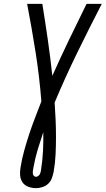

<svg xmlns="http://www.w3.org/2000/svg" viewBox="-20 -755 549 998"><path d="M167 223Q146 223 126.5 215.5Q107 208 96.5 192Q86 176 84.5 155.5Q83 135 87 114Q94 70 106 27Q118 -16 132 -58.5Q146 -101 162.5 -143.5Q179 -186 195 -228Q185 -357 165 -483.5Q145 -610 121 -735H200Q215 -642 228.5 -548.5Q242 -455 252 -361Q294 -455 339 -548.5Q384 -642 430 -735H509Q444 -609 381.5 -481Q319 -353 264 -222Q267 -178 269 -133.5Q271 -89 271 -44Q271 1 269 46Q267 91 259 137Q256 153 250 170Q244 187 231 199.5Q218 212 200.5 217.5Q183 223 167 223ZM167 164Q172 164 177.5 160.5Q183 157 186 152Q189 147 190.5 141.5Q192 136 193 130Q201 80 203.5 30.5Q206 -19 205 -68Q190 -23 176.5 21Q163 65 155 110L152 126Q151 132 150.5 138Q150 144 151 149.5Q152 155 156.5 159.5Q161 164 167 164Z"/></svg>

Font: Iosevka Term Curly Oblique
Style: Regular
Weight: 400
Italic angle: -9°
Designer: Belleve Invis
Foundry: Belleve Invis
Version: Version 32.3.0